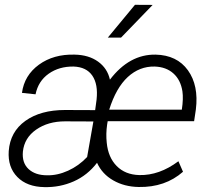

<svg xmlns="http://www.w3.org/2000/svg" viewBox="-20 -764 865 794"><path d="M553.7 9.3Q494.1 8.3 448.2 -18.1Q402.3 -44.4 381.3 -90.8Q341.8 -39.1 284.9 -13.9Q228 11.2 164.1 9.8Q91.8 8.8 51.8 -32Q11.7 -72.8 16.1 -139.2Q22 -219.2 85 -264.2Q147.9 -309.1 249 -309.1L373.5 -308.6L379.4 -352.1Q386.2 -415.5 361.8 -451.2Q337.4 -486.8 284.7 -488.8Q224.6 -489.7 181.4 -459.2Q138.2 -428.7 127 -374L70.8 -379.9Q80.6 -452.6 141.1 -496.6Q201.7 -540.5 288.6 -538.1Q346.7 -537.1 385.5 -509.3Q424.3 -481.4 434.6 -434.6Q515.1 -540 623.5 -538.1Q711.9 -536.1 757.1 -473.4Q802.2 -410.6 790 -311.5L782.7 -262.7H425.3L422.9 -248Q417.5 -210.4 421.4 -173.8Q427.2 -113.3 462.6 -77.4Q498 -41.5 556.2 -40Q638.7 -38.1 717.8 -97.2L736.8 -53.7Q663.1 11.2 553.7 9.3ZM174.8 -39.1Q217.3 -38.1 261.5 -58.1Q305.7 -78.1 340.3 -114.7L366.2 -261.7L249 -262.2Q178.7 -262.2 129.6 -228Q80.6 -193.8 74.7 -137.2Q70.3 -90.8 98.1 -64.9Q126 -39.1 174.8 -39.1ZM619.6 -488.8Q557.1 -490.2 508.5 -445.6Q460 -400.9 431.6 -310.5H731.9Q738.8 -356 734.4 -386.2Q727.1 -433.6 697 -460.4Q667 -487.3 619.6 -488.8ZM538.1 -744.1 611.3 -743.7 480.5 -608.4H425.8Z"/></svg>

Font: RobotoInd Light
Style: Italic
Weight: 300
Italic angle: -12°
Designer: Google
Version: Version 2.001151; 2014